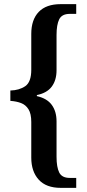

<svg xmlns="http://www.w3.org/2000/svg" viewBox="-20 -780 418 927"><path d="M273 127Q203 127 167 87.5Q131 48 131 -19V-191Q131 -231 117.5 -252.5Q104 -274 81.5 -282.5Q59 -291 30 -293V-343Q73 -344 102 -364Q131 -384 131 -443V-616Q131 -685 167 -722.5Q203 -760 273 -760H348V-713H317Q279 -713 266 -687Q253 -661 253 -611V-441Q253 -393 230 -362Q207 -331 158 -321V-316Q207 -305 230 -273.5Q253 -242 253 -194V-23Q253 27 266 53Q279 79 317 79H348V127Z"/></svg>

Font: Noto Serif Condensed SemiBold
Style: Regular
Weight: 600
Width: 3
Designer: Monotype Design Team
Foundry: Monotype Imaging Inc.
Version: Version 2.013